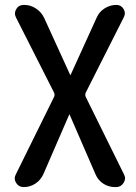

<svg xmlns="http://www.w3.org/2000/svg" viewBox="-20 -540 552 780"><path d="M44 169 200 -147Q203 -155 200 -163L45 -469Q36 -486 46 -503Q56 -520 76 -520H79Q104 -520 126 -505.5Q148 -491 159 -468L265 -236Q265 -235 266 -235Q267 -235 267 -236L373 -469Q383 -492 405 -506Q427 -520 453 -520Q472 -520 482 -503.5Q492 -487 483 -470L328 -163Q325 -155 328 -147L484 169Q493 186 482 203Q471 220 452 220H447Q421 220 399.5 206Q378 192 368 168L263 -74Q263 -75 262 -75Q261 -75 261 -74L156 168Q145 192 123.5 206Q102 220 77 220H76Q56 220 45.5 203Q35 186 44 169Z"/></svg>

Font: Rounded Mplus 1c Medium
Style: Regular
Weight: 500
Version: Version 1.059.20150529